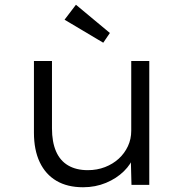

<svg xmlns="http://www.w3.org/2000/svg" viewBox="-20 -779 771 809"><path d="M330 10Q264 10 218 -17Q172 -44 147.5 -95.5Q123 -147 123 -220V-522H199V-238Q199 -181 216 -141.5Q233 -102 267 -82Q301 -62 350 -62Q389 -62 422.5 -75Q456 -88 480.5 -110.5Q505 -133 519 -163Q533 -193 533 -228V-522H609V0H534L531 -116L544 -122Q533 -88 502 -57.5Q471 -27 426.5 -8.5Q382 10 330 10ZM415 -599 252 -696 300 -759 443 -640Z"/></svg>

Font: Lexend Exa Light
Style: Regular
Weight: 300
Designer: Bonnie Shaver-Troup, Thomas Jockin
Foundry: Lexend
Version: Version 1.007